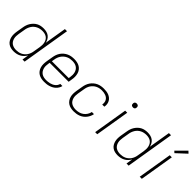

<svg xmlns="http://www.w3.org/2000/svg" viewBox="146 -1744 2741 2741"><g transform="rotate(45 1516.5 -373.5)"><path d="M232 8Q203 8 175.5 1.5Q148 -5 125.5 -21Q103 -37 89 -60.5Q75 -84 68.5 -111Q62 -138 62.5 -167Q63 -196 68 -226L85 -326Q89 -352 97.5 -378Q106 -404 121 -428Q136 -452 156.5 -472Q177 -492 201.5 -505Q226 -518 253 -523Q280 -528 307 -528Q337 -528 365.5 -521Q394 -514 416 -497.5Q438 -481 452.5 -456Q467 -431 472 -403L527 -735H570L449 0H406L422 -98Q408 -73 387 -51.5Q366 -30 340 -16.5Q314 -3 286.5 2.5Q259 8 232 8ZM246 -30Q268 -30 290.5 -34Q313 -38 334.5 -48Q356 -58 375 -74.5Q394 -91 406.5 -110.5Q419 -130 427 -152.5Q435 -175 438 -197L455 -297Q459 -321 459.5 -345Q460 -369 455 -391.5Q450 -414 438.5 -433.5Q427 -453 408.5 -466Q390 -479 367 -484.5Q344 -490 320 -490Q298 -490 274.5 -485.5Q251 -481 229.5 -470.5Q208 -460 189.5 -443.5Q171 -427 158.5 -406.5Q146 -386 138 -364Q130 -342 127 -319L110 -219Q106 -195 105.5 -171.5Q105 -148 110.5 -126Q116 -104 128 -85Q140 -66 158.5 -53.5Q177 -41 199.5 -35.5Q222 -30 246 -30Z M849 8Q818 8 789 2Q760 -4 736 -18.5Q712 -33 695.5 -56Q679 -79 671 -107Q663 -135 663 -165Q663 -195 668 -226L685 -326Q689 -353 698.5 -380Q708 -407 724.5 -431.5Q741 -456 764.5 -475.5Q788 -495 814.5 -507Q841 -519 868.5 -523.5Q896 -528 924 -528Q954 -528 983.5 -522Q1013 -516 1037 -501.5Q1061 -487 1078 -464Q1095 -441 1102.5 -413Q1110 -385 1110.5 -355Q1111 -325 1105 -294L1097 -241H714L710 -219Q706 -195 705.5 -171Q705 -147 711.5 -124.5Q718 -102 730.5 -83.5Q743 -65 762 -52.5Q781 -40 804.5 -35Q828 -30 853 -30Q871 -30 889 -32Q907 -34 925 -38.5Q943 -43 960.5 -51Q978 -59 993.5 -71.5Q1009 -84 1019.5 -100.5Q1030 -117 1034 -135H1077Q1072 -112 1059.5 -90.5Q1047 -69 1028.5 -51.5Q1010 -34 988 -22.5Q966 -11 942.5 -4Q919 3 895.5 5.5Q872 8 849 8ZM720 -279H1060L1064 -301Q1068 -325 1068 -349Q1068 -373 1062.5 -395Q1057 -417 1044.5 -436Q1032 -455 1013 -467.5Q994 -480 971 -485Q948 -490 924 -490Q901 -490 878 -486Q855 -482 833 -471.5Q811 -461 792 -444.5Q773 -428 759.5 -407.5Q746 -387 738 -364.5Q730 -342 727 -319Z M1445 8Q1415 8 1386 2Q1357 -4 1333.5 -19Q1310 -34 1294 -57Q1278 -80 1270 -108Q1262 -136 1262.5 -165.5Q1263 -195 1268 -226L1285 -326Q1289 -353 1298.5 -380Q1308 -407 1324.5 -431.5Q1341 -456 1364 -475.5Q1387 -495 1413.5 -507Q1440 -519 1468 -523.5Q1496 -528 1523 -528Q1549 -528 1574.5 -524.5Q1600 -521 1622.5 -512Q1645 -503 1664 -487.5Q1683 -472 1694.5 -451Q1706 -430 1710 -405Q1714 -380 1709 -354V-350H1666V-353Q1669 -373 1666.5 -393Q1664 -413 1655 -429.5Q1646 -446 1631.5 -458Q1617 -470 1598.5 -477Q1580 -484 1560.5 -487Q1541 -490 1520 -490Q1498 -490 1474.5 -485.5Q1451 -481 1429.5 -470.5Q1408 -460 1389.5 -443.5Q1371 -427 1358 -407Q1345 -387 1337.5 -364.5Q1330 -342 1327 -319L1310 -219Q1306 -195 1305.5 -171Q1305 -147 1311 -125Q1317 -103 1329 -84Q1341 -65 1360 -53Q1379 -41 1402 -35.5Q1425 -30 1449 -30Q1479 -30 1510 -37.5Q1541 -45 1568 -64Q1595 -83 1613 -111.5Q1631 -140 1636 -170H1679Q1675 -145 1663.5 -120Q1652 -95 1635 -73.5Q1618 -52 1595.5 -35.5Q1573 -19 1548 -9.5Q1523 0 1496.5 4Q1470 8 1445 8Z M1873 0 1959 -520H2001L1915 0ZM2005 -631Q1995 -631 1986.5 -634Q1978 -637 1972.5 -644Q1967 -651 1966 -660.5Q1965 -670 1966 -680Q1967 -686 1970 -692Q1973 -698 1979 -702Q1985 -706 1991.5 -707.5Q1998 -709 2004 -709Q2014 -709 2022.5 -706Q2031 -703 2036.5 -696Q2042 -689 2043.5 -679.5Q2045 -670 2043 -660Q2042 -654 2039 -648Q2036 -642 2030.5 -638Q2025 -634 2018 -632.5Q2011 -631 2005 -631Z M2332 8Q2303 8 2275.5 1.5Q2248 -5 2225.5 -21Q2203 -37 2189 -60.5Q2175 -84 2168.5 -111Q2162 -138 2162.5 -167Q2163 -196 2168 -226L2185 -326Q2189 -352 2197.5 -378Q2206 -404 2221 -428Q2236 -452 2256.5 -472Q2277 -492 2301.5 -505Q2326 -518 2353 -523Q2380 -528 2407 -528Q2437 -528 2465.5 -521Q2494 -514 2516 -497.5Q2538 -481 2552.5 -456Q2567 -431 2572 -403L2627 -735H2670L2549 0H2506L2522 -98Q2508 -73 2487 -51.5Q2466 -30 2440 -16.5Q2414 -3 2386.5 2.5Q2359 8 2332 8ZM2346 -30Q2368 -30 2390.5 -34Q2413 -38 2434.5 -48Q2456 -58 2475 -74.5Q2494 -91 2506.5 -110.5Q2519 -130 2527 -152.5Q2535 -175 2538 -197L2555 -297Q2559 -321 2559.5 -345Q2560 -369 2555 -391.5Q2550 -414 2538.5 -433.5Q2527 -453 2508.5 -466Q2490 -479 2467 -484.5Q2444 -490 2420 -490Q2398 -490 2374.5 -485.5Q2351 -481 2329.5 -470.5Q2308 -460 2289.5 -443.5Q2271 -427 2258.5 -406.5Q2246 -386 2238 -364Q2230 -342 2227 -319L2210 -219Q2206 -195 2205.5 -171.5Q2205 -148 2210.5 -126Q2216 -104 2228 -85Q2240 -66 2258.5 -53.5Q2277 -41 2299.5 -35.5Q2322 -30 2346 -30Z M2773 0 2859 -520H2901L2815 0ZM2885 -588 2859 -612 3001 -755 3033 -725Z"/></g></svg>

Font: Iosevka Aile XLt Obl
Style: Regular
Weight: 200
Italic angle: -9°
Designer: Belleve Invis
Foundry: Belleve Invis
Version: Version 31.1.0; ttfautohint (v1.8.4)